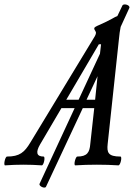

<svg xmlns="http://www.w3.org/2000/svg" viewBox="-90 -748 608 872"><path d="M-67 3C-39 1 -11 0 16 0C44 0 72 1 100 3C109 3 117 -37 108 -37C76 -37 71 -56 92 -92L189 -257H249L90 86C84 97 114 111 119 100L286 -257H338L320 -94C317 -56 306 -37 261 -37C253 -37 243 3 252 3C282 1 315 0 350 0C385 0 417 1 448 3C457 3 466 -37 457 -37C400 -37 395 -56 399 -94L450 -569C452 -592 455 -611 458 -626L497 -711C504 -725 471 -734 466 -723L443 -675C437 -673 429 -669 419 -663C404 -655 383 -644 364 -636C345 -628 338 -624 338 -619C338 -615 340 -611 342 -609C344 -605 346 -602 346 -599C346 -595 344 -590 341 -584L48 -101C21 -56 -1 -37 -58 -37C-67 -37 -75 3 -67 3ZM359 -547H369L364 -504L267 -295H211ZM303 -295 353 -402 342 -295Z"/></svg>

Font: Junicode Two Beta SemiCondensed Medium
Style: Italic
Weight: 500
Width: 4
Italic angle: -10°
Version: Version 1.063